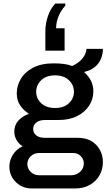

<svg xmlns="http://www.w3.org/2000/svg" viewBox="-20 -880 618 1088"><path d="M159 188Q124 188 95.5 171.5Q67 155 50 127Q33 99 33 65Q33 29 53 -3Q73 -35 108 -51Q86 -65 73.5 -87Q61 -109 61 -134Q61 -171 84 -196.5Q107 -222 144 -235Q113 -255 94 -283Q75 -311 75 -351Q75 -394 98 -433Q121 -472 167.5 -496.5Q214 -521 285 -521Q316 -521 342.5 -517.5Q369 -514 389 -506Q428 -524 448 -549.5Q468 -575 470 -603H563Q563 -570 550.5 -543Q538 -516 514.5 -498Q491 -480 459 -473L458 -470Q481 -450 495 -423Q509 -396 509 -363Q509 -319 485.5 -282Q462 -245 418 -222.5Q374 -200 312 -200H235Q204 -200 186 -186Q168 -172 168 -149Q168 -127 185 -113Q202 -99 235 -99H421Q487 -99 525 -59Q563 -19 563 39Q563 80 543.5 114Q524 148 488.5 168Q453 188 406 188ZM201 113H384Q413 113 434 93.5Q455 74 455 46Q455 22 437.5 4.5Q420 -13 394 -13H201Q173 -13 154 5.5Q135 24 135 50Q135 75 154 94Q173 113 201 113ZM292 -268Q342 -268 370.5 -295Q399 -322 399 -360Q399 -398 370.5 -425.5Q342 -453 292 -453Q242 -453 213.5 -425.5Q185 -398 185 -360Q185 -322 213.5 -295Q242 -268 292 -268ZM350 -860V-848Q324 -819 311 -786Q298 -753 298 -720H346V-593H237V-702Q237 -745 251 -787Q265 -829 293 -860Z"/></svg>

Font: Chivo Medium
Style: Regular
Weight: 500
Designer: Hector Gatti
Foundry: Omnibus-Type
Version: Version 2.002